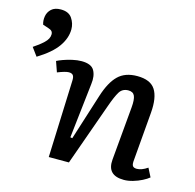

<svg xmlns="http://www.w3.org/2000/svg" viewBox="-112 -883 1026 1012"><g transform="rotate(15 401.0 -377.0)"><path d="M783 -35Q770 -24 747.5 -12.5Q725 -1 699 6.5Q673 14 650 14Q557 14 565 -74L591 -365Q595 -409 586.5 -428.5Q578 -448 552 -448Q520 -448 504 -422.5Q488 -397 467 -337L347 0H237L253 -421Q254 -441 247.5 -450Q241 -459 224 -459Q206 -459 163 -442L143 -499Q154 -505 176 -513Q198 -521 224.5 -527Q251 -533 274 -533Q327 -533 343.5 -504Q360 -475 354 -430L320 -130L331 -128L411 -380Q436 -459 474 -496Q512 -533 578 -533Q650 -533 677 -491Q704 -449 697 -365L675 -103Q672 -78 678 -69Q684 -60 701 -60Q727 -60 759 -82ZM38 -494 5 -539Q36 -559 60 -581.5Q84 -604 84 -628Q84 -639 78 -645.5Q72 -652 56 -657L28 -666Q21 -687 25 -711Q29 -735 47 -751.5Q65 -768 98 -768Q141 -768 159.5 -740.5Q178 -713 178 -681Q178 -633 145.5 -586.5Q113 -540 38 -494Z"/></g></svg>

Font: Literata 7pt Medium
Style: Italic
Weight: 500
Italic angle: -2°
Designer: Latin by Veronika Burian and Jose Scaglione. Greek by Irene Vlachou. Cyrillic by Vera Evstafieva
Foundry: TypeTogether
Version: Version 3.002